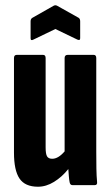

<svg xmlns="http://www.w3.org/2000/svg" viewBox="-20 -702 418 728"><path d="M124 6Q75 6 54 -25Q33 -56 33 -123V-482Q33 -494 44 -494H143Q153 -494 153 -482V-143Q153 -118 158.5 -109Q164 -100 178 -100Q201 -100 225 -128V-482Q225 -494 237 -494H335Q345 -494 345 -482V-127Q345 -91 345.5 -62.5Q346 -34 348 -13Q350 0 339 0H255Q246 0 244 -11Q242 -21 241 -34.5Q240 -48 239 -61Q215 -31 185 -12.5Q155 6 124 6ZM107 -552Q96 -546 96 -557V-621Q96 -630 102 -634L183 -680Q190 -684 197 -680L279 -634Q284 -630 284 -621V-557Q284 -547 273 -552L190 -592Z"/></svg>

Font: Sofia Sans Extra Condensed ExtraBold
Style: Regular
Weight: 800
Designer: Botio Nikoltchev, Ani Petrova
Foundry: lettersoup
Version: Version 4.101; ttfautohint (v1.8.4.7-5d5b)